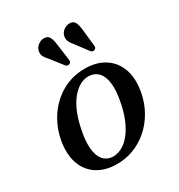

<svg xmlns="http://www.w3.org/2000/svg" viewBox="-168 -807 864 929"><g transform="rotate(-30 263.5 -342.5)"><path d="M317 -468Q378.5 -466.5 422 -438Q465.5 -409.5 484.2 -357.5Q503 -305.5 490 -233Q480 -178.5 454.2 -133Q428.5 -87.5 390.8 -54.8Q353 -22 306.5 -5Q260 12 208.5 10.5Q148 8.5 105.2 -19.8Q62.5 -48 44.2 -100Q26 -152 38.5 -224.5Q49 -279.5 74.2 -324.8Q99.5 -370 136.8 -402.8Q174 -435.5 219.8 -452.5Q265.5 -469.5 317 -468ZM210.5 -31Q232 -29 253 -36.8Q274 -44.5 293 -61Q312 -77.5 328.5 -102.8Q345 -128 357.8 -161Q370.5 -194 378.5 -234.5Q391.5 -297 387 -338.5Q382.5 -380 364 -401.8Q345.5 -423.5 315 -426.5Q293.5 -428.5 273.2 -420.8Q253 -413 234.2 -396.5Q215.5 -380 199.2 -355Q183 -330 170.5 -296.8Q158 -263.5 150 -223Q137 -160.5 141.2 -119Q145.5 -77.5 163.5 -55.8Q181.5 -34 210.5 -31ZM254 -636 266.5 -545Q267.5 -539 266.5 -533.8Q265.5 -528.5 260 -525Q254.5 -521.5 248.8 -522.5Q243 -523.5 238.5 -527L185.5 -595Q171.5 -609 164.5 -622.5Q157.5 -636 161 -653Q164 -668.5 178.2 -680.8Q192.5 -693 211 -694Q233.5 -695 242.2 -679Q251 -663 254 -636ZM396.5 -635 406.5 -543.5Q407.5 -537 406.2 -532Q405 -527 399 -523.5Q393.5 -520 388 -521.2Q382.5 -522.5 378.5 -526L326 -595.5Q313 -610 306.8 -623.8Q300.5 -637.5 304 -654.5Q308 -670.5 322.2 -682.2Q336.5 -694 355 -694.5Q377.5 -695 385.8 -678.5Q394 -662 396.5 -635Z"/></g></svg>

Font: Fraunces
Style: Italic
Weight: 400
Italic angle: -16°
Version: Version 1.000;[b76b70a41]